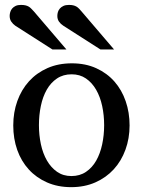

<svg xmlns="http://www.w3.org/2000/svg" viewBox="-20 -753 584 785"><path d="M405.8 -241.2Q405.8 -282.2 397.7 -319.8Q389.6 -357.4 373 -386.2Q356.4 -415 331.5 -432.1Q306.6 -449.2 272.9 -449.2Q238.3 -449.2 212.9 -432.1Q187.5 -415 171.1 -386.2Q154.8 -357.4 147 -319.8Q139.2 -282.2 139.2 -241.2Q139.2 -200.7 147.2 -163.1Q155.3 -125.5 171.9 -96.7Q188.5 -67.9 213.4 -50.5Q238.3 -33.2 272 -33.2Q306.2 -33.2 331.5 -50.3Q356.9 -67.4 373.3 -96.2Q389.6 -125 397.7 -162.6Q405.8 -200.2 405.8 -241.2ZM509.8 -240.2Q509.8 -187 492.9 -140.9Q476.1 -94.7 445.1 -60.8Q414.1 -26.9 369.9 -7.3Q325.7 12.2 271 12.2Q216.3 12.2 172.4 -7.1Q128.4 -26.4 97.7 -60.1Q66.9 -93.8 50.5 -139.9Q34.2 -186 34.2 -240.2Q34.2 -293.5 50.8 -339.8Q67.4 -386.2 98.6 -420.7Q129.9 -455.1 174.1 -474.6Q218.3 -494.1 273.9 -494.1Q329.6 -494.1 373.5 -474.1Q417.5 -454.1 447.8 -419.7Q478 -385.3 493.9 -339.1Q509.8 -293 509.8 -240.2ZM194.3 -550.8 42.5 -647.9Q32.7 -654.8 26.1 -664.6Q19.5 -674.3 19.5 -688Q19.5 -695.8 22 -703.9Q24.4 -711.9 29.8 -718.3Q35.2 -724.6 43.9 -728.8Q52.7 -732.9 65.4 -732.9Q76.2 -732.9 83.7 -731.2Q91.3 -729.5 97.2 -726.1Q103 -722.7 107.9 -717.5Q112.8 -712.4 118.7 -706.1L251.5 -550.8ZM390.6 -550.8 238.8 -647.9Q228 -654.8 221.2 -664.6Q214.4 -674.3 214.4 -688Q214.4 -695.8 216.8 -703.9Q219.2 -711.9 224.9 -718.3Q230.5 -724.6 239.5 -728.8Q248.5 -732.9 261.7 -732.9Q272 -732.9 279.3 -731.2Q286.6 -729.5 292.5 -726.1Q298.3 -722.7 303.2 -717.5Q308.1 -712.4 313.5 -706.1L446.3 -550.8Z"/></svg>

Font: Charis SIL
Style: Regular
Weight: 400
Foundry: SIL International
Version: Version 4.112